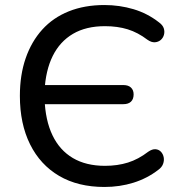

<svg xmlns="http://www.w3.org/2000/svg" viewBox="-20 -734 715 763"><path d="M395 9Q290 9 215 -35Q140 -79 99.5 -160.5Q59 -242 59 -353Q59 -436 82 -502.5Q105 -569 148 -616.5Q191 -664 253.5 -689Q316 -714 395 -714Q455 -714 510.5 -697.5Q566 -681 612 -645Q627 -634 631 -621Q635 -608 631.5 -595.5Q628 -583 618.5 -575Q609 -567 595.5 -566Q582 -565 566 -576Q528 -605 487.5 -617.5Q447 -630 397 -630Q322 -630 270 -599.5Q218 -569 189.5 -511.5Q161 -454 157 -372L128 -396H470Q490 -396 500.5 -386Q511 -376 511 -359Q511 -340 500.5 -330Q490 -320 470 -320H126L157 -342Q160 -256 188.5 -196.5Q217 -137 269.5 -106Q322 -75 397 -75Q447 -75 488.5 -88Q530 -101 569 -131Q585 -142 598 -141Q611 -140 619.5 -131Q628 -122 630.5 -109Q633 -96 628 -82.5Q623 -69 609 -59Q565 -25 510.5 -8Q456 9 395 9Z"/></svg>

Font: Nunito Medium
Style: Regular
Weight: 500
Designer: Vernon Adams
Foundry: Vernon Adams
Version: Version 3.602